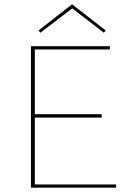

<svg xmlns="http://www.w3.org/2000/svg" viewBox="-20 -873 619 893"><path d="M168 -721 159 -731 315 -853 472 -731 463 -721 316 -834ZM520 -15V0H124V-658H491V-643H142V-342H453V-326H142V-15Z"/></svg>

Font: Ysabeau SC Thin
Style: Regular
Weight: 200
Designer: Christian Thalmann (Catharsis Fonts)
Version: Version 0.003